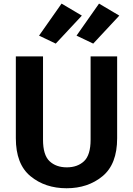

<svg xmlns="http://www.w3.org/2000/svg" viewBox="-20 -1021 732 1056"><path d="M67.1 -260.7V-710.9H216.6V-252.7Q216.6 -168.2 252.6 -134.4Q288.6 -100.6 347.4 -100.6Q406.2 -100.6 442.3 -134.5Q478.3 -168.5 478.3 -252.7V-710.9H624.3V-260.7Q624.3 -118.2 543.9 -51.9Q463.6 14.4 346.2 14.4Q228.3 14.4 147.7 -51.9Q67.1 -118.2 67.1 -260.7ZM194.8 -825 318.6 -1001.2 430.2 -935.1 286.6 -781.2ZM400.9 -825 524.7 -1001.2 636.2 -935.1 492.7 -781.2Z"/></svg>

Font: RobotoFlex
Style: Regular
Weight: 400
Designer: Berlow after Robertson
Foundry: Google
Version: Version 2.136